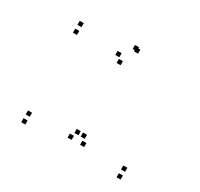

<svg xmlns="http://www.w3.org/2000/svg" viewBox="-119 -669 858 825"><g transform="rotate(30 310.0 -256.0)"><path d="M566.5 10V-10H546.5V10ZM566.5 -28.5V-48.5H546.5V-28.5ZM345.5 -64.5V-84.5H325.5V-64.5ZM361 -32.5V-52.5H341V-32.5ZM361 -496V-516H341V-496ZM351 -502V-522H331V-502ZM93.5 -473V-493H73.5V-473ZM93.5 -434.5V-454.5H73.5V-434.5ZM321 -415.5V-435.5H301V-415.5ZM299 -442.5V-462.5H279V-442.5ZM299 -32.5V-52.5H279V-32.5ZM314.5 -64.5V-84.5H294.5V-64.5ZM93.5 -28.5V-48.5H73.5V-28.5ZM93.5 10V-10H73.5V10Z"/></g></svg>

Font: Monaspace Xenon Dots Var
Style: Regular
Weight: 400
Designer: Riley Cran and the Lettermatic Team
Version: Version 1.100 (Monaspace Xenon Dots)